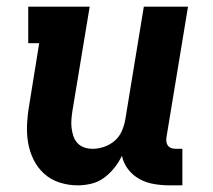

<svg xmlns="http://www.w3.org/2000/svg" viewBox="-20 -550 640 578"><path d="M214 8Q186 8 159.5 -0.5Q133 -9 113 -27Q93 -45 81 -69.5Q69 -94 64.5 -121Q60 -148 61.5 -177Q63 -206 68 -234L98 -420H65V-530H250L198 -216Q196 -203 195 -190Q194 -177 195.5 -164.5Q197 -152 201 -140Q205 -128 213.5 -119Q222 -110 234 -106Q246 -102 259 -102Q276 -102 293.5 -108Q311 -114 325 -126Q339 -138 346.5 -155Q354 -172 357 -189L413 -530H546L481 -136Q480 -129 481 -122.5Q482 -116 486 -111Q490 -106 496.5 -104Q503 -102 509 -102H529V8H491Q467 8 443.5 4Q420 0 400 -11Q380 -22 366 -40Q352 -58 347 -81Q338 -62 324.5 -45Q311 -28 293.5 -15Q276 -2 255 3Q234 8 214 8Z"/></svg>

Font: Iosevka Slab XBdEx
Style: Italic
Weight: 800
Width: 7
Italic angle: -9°
Monospace: yes
Designer: Belleve Invis
Foundry: Belleve Invis
Version: Version 11.1.1; ttfautohint (v1.8.3)